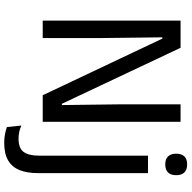

<svg xmlns="http://www.w3.org/2000/svg" viewBox="-19 -691 888 890"><g transform="rotate(90 425.0 -246.0)"><path d="M201.5 -639 461 -89H467L463.5 -368V-639H544.5V0H421.5L159 -554.5H153L156.5 -262.5V0H75.5V-639ZM701.5 -66.5V-488H782.5V-66.5ZM742 -568Q717 -568 704.8 -581.2Q692.5 -594.5 692.5 -617.5V-620Q692.5 -643.5 704.8 -656.5Q717 -669.5 742 -669.5Q767 -669.5 779.5 -656.5Q792 -643.5 792 -620V-617.5Q792 -594 779.5 -581Q767 -568 742 -568ZM642 178.5Q620.5 178.5 601.5 174.8Q582.5 171 569 166L562 99Q576 105.5 591.2 108.8Q606.5 112 623 112Q668 112 684.8 87.8Q701.5 63.5 701.5 18V-136.5H782.5V22Q782.5 71 769 106Q755.5 141 724.5 159.8Q693.5 178.5 642 178.5Z"/></g></svg>

Font: Anek Latin
Style: Regular
Weight: 400
Designer: Yesha Goshar
Foundry: Ek Type
Version: Version 1.003